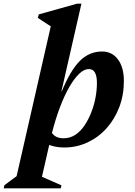

<svg xmlns="http://www.w3.org/2000/svg" viewBox="-111 -785 731 1040"><path d="M-91 235 -87 218 31 131 -28 200 176 -695 198 -620 94 -688 99 -707 306 -765H330L110 200L88 160L222 219L218 235ZM236 14Q187 14 145.5 -4Q104 -22 79 -56L151 -150Q151 -92 171 -64Q191 -36 233 -36Q268 -36 296.5 -54.5Q325 -73 346.5 -105Q368 -137 383.5 -176.5Q399 -216 406.5 -257Q414 -298 414 -336Q414 -411 370 -411Q345 -411 318.5 -386Q292 -361 265.5 -315.5Q239 -270 214.5 -206Q190 -142 170 -63L117 -83L139 -291H224Q271 -405 322 -455.5Q373 -506 442 -506Q496 -506 528 -463Q560 -420 560 -346Q560 -270 535 -204.5Q510 -139 466 -90Q422 -41 363 -13.5Q304 14 236 14Z"/></svg>

Font: Platypi Light SemiBold
Style: Italic
Weight: 600
Italic angle: -13°
Version: Version 1.200